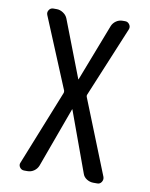

<svg xmlns="http://www.w3.org/2000/svg" viewBox="-83 -791 666 852"><g transform="rotate(10 250.0 -365.0)"><path d="M85 0Q72.3 0 64.9 -10.7Q57.6 -21.5 63.5 -33.2L198.2 -370.1Q199.2 -375 198.2 -379.9L66.4 -697.3Q61.5 -709 68.4 -719.7Q75.2 -730.5 87.9 -730.5H103.5Q118.2 -730.5 132.3 -721.2Q146.5 -711.9 152.3 -697.3L251 -441.4Q251 -440.4 252 -440.4Q252.9 -440.4 252.9 -441.4L351.6 -697.3Q357.4 -711.9 370.6 -721.2Q383.8 -730.5 400.4 -730.5H412.1Q423.8 -730.5 431.2 -719.7Q438.5 -709 433.6 -697.3L301.8 -379.9Q299.8 -375 301.8 -370.1L436.5 -33.2Q440.4 -21.5 433.6 -10.7Q426.8 0 415 0H396.5Q380.9 0 366.7 -8.8Q352.5 -17.6 347.7 -33.2L249 -303.7Q249 -304.7 248 -304.7Q247.1 -304.7 247.1 -303.7L148.4 -33.2Q142.6 -18.6 129.4 -9.3Q116.2 0 99.6 0Z"/></g></svg>

Font: Rounded-L Mgen+ 2m regular
Style: Regular
Weight: 400
Designer: [Source Han Sans]
Ryoko NISHIZUKA  (kana & ideographs); Paul D. Hunt (Latin, Greek & Cyrillic); Wenlong ZHANG  (bopomofo
Version: Version 1.059.20150602